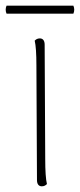

<svg xmlns="http://www.w3.org/2000/svg" viewBox="-36 -647 281 675"><path d="M-13 -627C-17 -618 -17 -608 -13 -599H222C226 -608 226 -618 222 -627ZM123 -87 121 -490C121 -504 115 -512 104 -512C95 -512 90 -508 86 -504C90 -488 92 -457 92 -417L94 -14C94 0 100 8 111 8C120 8 125 4 129 0C125 -16 123 -47 123 -87Z"/></svg>

Font: Arima Koshi Thin
Style: Regular
Weight: 250
Designer: Joana Correia and Natanael Gama
Foundry: NDISCOVER
Version: Version 1.019;PS 001.019;hotconv 1.0.88;makeotf.lib2.5.64775